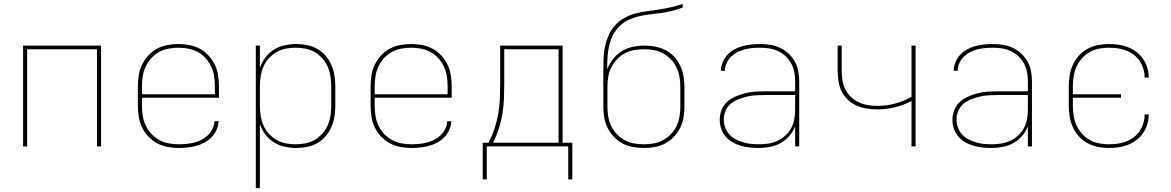

<svg xmlns="http://www.w3.org/2000/svg" viewBox="-20 -755 6040 990"><path d="M99 0V-520H501V0H480V-501H120V0Z M901 8Q872 8 843.5 2.5Q815 -3 790 -16.5Q765 -30 745 -51Q725 -72 712.5 -98Q700 -124 695.5 -152.5Q691 -181 691 -210V-310Q691 -339 695.5 -367.5Q700 -396 712.5 -421.5Q725 -447 744.5 -468.5Q764 -490 789 -503.5Q814 -517 842.5 -522.5Q871 -528 900 -528Q929 -528 957.5 -522.5Q986 -517 1011 -503.5Q1036 -490 1055.5 -468.5Q1075 -447 1087.5 -421.5Q1100 -396 1104.5 -367.5Q1109 -339 1109 -310V-251H712V-210Q712 -184 716 -158Q720 -132 731 -108.5Q742 -85 760 -65.5Q778 -46 800.5 -33.5Q823 -21 849 -16Q875 -11 901 -11Q921 -11 941.5 -13Q962 -15 981.5 -20Q1001 -25 1019.5 -34.5Q1038 -44 1052.5 -58Q1067 -72 1076 -91Q1085 -110 1086 -130H1107Q1106 -107 1096.5 -85.5Q1087 -64 1071 -47.5Q1055 -31 1034.5 -20Q1014 -9 992 -3Q970 3 947 5.5Q924 8 901 8ZM1088 -269V-310Q1088 -336 1084 -362Q1080 -388 1069 -411.5Q1058 -435 1040.5 -454.5Q1023 -474 1000.5 -486.5Q978 -499 952 -504Q926 -509 900 -509Q874 -509 848 -504Q822 -499 799.5 -486.5Q777 -474 759.5 -454.5Q742 -435 731 -411.5Q720 -388 716 -362Q712 -336 712 -310V-269Z M1299 215V-520H1320V-405Q1330 -434 1348.5 -458.5Q1367 -483 1392.5 -499Q1418 -515 1447.5 -521.5Q1477 -528 1507 -528Q1535 -528 1563 -522.5Q1591 -517 1615.5 -503Q1640 -489 1659 -467.5Q1678 -446 1689 -420Q1700 -394 1704.5 -366Q1709 -338 1709 -310V-210Q1709 -182 1704.5 -154Q1700 -126 1689 -100Q1678 -74 1659 -52.5Q1640 -31 1615.5 -17Q1591 -3 1563 2.5Q1535 8 1507 8Q1477 8 1447.5 1.5Q1418 -5 1392.5 -21Q1367 -37 1348.5 -61.5Q1330 -86 1320 -115V215ZM1504 -11Q1530 -11 1555.5 -16Q1581 -21 1603 -34Q1625 -47 1642.5 -66.5Q1660 -86 1670 -109.5Q1680 -133 1684 -158.5Q1688 -184 1688 -210V-310Q1688 -336 1684 -361.5Q1680 -387 1670 -410.5Q1660 -434 1642.5 -453.5Q1625 -473 1603 -486Q1581 -499 1555.5 -504Q1530 -509 1504 -509Q1478 -509 1452.5 -504Q1427 -499 1405 -486Q1383 -473 1365.5 -453.5Q1348 -434 1338 -410.5Q1328 -387 1324 -361.5Q1320 -336 1320 -310V-210Q1320 -184 1324 -158.5Q1328 -133 1338 -109.5Q1348 -86 1365.5 -66.5Q1383 -47 1405 -34Q1427 -21 1452.5 -16Q1478 -11 1504 -11Z M2101 8Q2072 8 2043.5 2.5Q2015 -3 1990 -16.5Q1965 -30 1945 -51Q1925 -72 1912.5 -98Q1900 -124 1895.5 -152.5Q1891 -181 1891 -210V-310Q1891 -339 1895.5 -367.5Q1900 -396 1912.5 -421.5Q1925 -447 1944.5 -468.5Q1964 -490 1989 -503.5Q2014 -517 2042.5 -522.5Q2071 -528 2100 -528Q2129 -528 2157.5 -522.5Q2186 -517 2211 -503.5Q2236 -490 2255.5 -468.5Q2275 -447 2287.5 -421.5Q2300 -396 2304.5 -367.5Q2309 -339 2309 -310V-251H1912V-210Q1912 -184 1916 -158Q1920 -132 1931 -108.5Q1942 -85 1960 -65.5Q1978 -46 2000.5 -33.5Q2023 -21 2049 -16Q2075 -11 2101 -11Q2121 -11 2141.5 -13Q2162 -15 2181.5 -20Q2201 -25 2219.5 -34.5Q2238 -44 2252.5 -58Q2267 -72 2276 -91Q2285 -110 2286 -130H2307Q2306 -107 2296.5 -85.5Q2287 -64 2271 -47.5Q2255 -31 2234.5 -20Q2214 -9 2192 -3Q2170 3 2147 5.5Q2124 8 2101 8ZM2288 -269V-310Q2288 -336 2284 -362Q2280 -388 2269 -411.5Q2258 -435 2240.5 -454.5Q2223 -474 2200.5 -486.5Q2178 -499 2152 -504Q2126 -509 2100 -509Q2074 -509 2048 -504Q2022 -499 1999.5 -486.5Q1977 -474 1959.5 -454.5Q1942 -435 1931 -411.5Q1920 -388 1916 -362Q1912 -336 1912 -310V-269Z M2469 170V-19H2499Q2517 -54 2529.5 -91.5Q2542 -129 2549 -168Q2556 -207 2557.5 -246.5Q2559 -286 2559 -325V-520H2881V-19H2931V170H2910V0H2490V170ZM2860 -19V-501H2580V-325Q2580 -286 2578.5 -246.5Q2577 -207 2570.5 -168Q2564 -129 2552 -91.5Q2540 -54 2522 -19Z M3300 8Q3272 8 3243.5 3Q3215 -2 3190 -15.5Q3165 -29 3145 -50Q3125 -71 3112.5 -96.5Q3100 -122 3095.5 -150Q3091 -178 3091 -207V-392Q3091 -423 3092 -454Q3093 -485 3099.5 -515Q3106 -545 3118.5 -573.5Q3131 -602 3152 -625Q3173 -648 3200.5 -663Q3228 -678 3258 -686Q3288 -694 3318.5 -697.5Q3349 -701 3379.5 -706Q3410 -711 3440.5 -718Q3471 -725 3500 -735V-716Q3473 -706 3445 -699Q3417 -692 3389 -688Q3361 -684 3332.5 -681Q3304 -678 3276 -671.5Q3248 -665 3222 -653Q3196 -641 3175.5 -621Q3155 -601 3141.5 -575.5Q3128 -550 3121.5 -522Q3115 -494 3113 -465.5Q3111 -437 3111 -408V-397Q3122 -426 3141 -450.5Q3160 -475 3186 -491Q3212 -507 3242.5 -513.5Q3273 -520 3303 -520Q3331 -520 3359.5 -514.5Q3388 -509 3412.5 -496Q3437 -483 3456.5 -462Q3476 -441 3488 -415Q3500 -389 3504.5 -361Q3509 -333 3509 -305V-207Q3509 -178 3504.5 -150Q3500 -122 3487.5 -96.5Q3475 -71 3455 -50Q3435 -29 3410 -15.5Q3385 -2 3356.5 3Q3328 8 3300 8ZM3300 -11Q3326 -11 3351.5 -15.5Q3377 -20 3399.5 -32.5Q3422 -45 3440 -64Q3458 -83 3469 -106.5Q3480 -130 3484 -155.5Q3488 -181 3488 -207V-305Q3488 -331 3484 -356.5Q3480 -382 3469 -405.5Q3458 -429 3440 -448Q3422 -467 3399.5 -479.5Q3377 -492 3351.5 -496.5Q3326 -501 3300 -501Q3274 -501 3248.5 -496.5Q3223 -492 3200.5 -479.5Q3178 -467 3160 -448Q3142 -429 3131 -405.5Q3120 -382 3116 -356.5Q3112 -331 3112 -305V-207Q3112 -181 3116 -155.5Q3120 -130 3131 -106.5Q3142 -83 3160 -64Q3178 -45 3200.5 -32.5Q3223 -20 3248.5 -15.5Q3274 -11 3300 -11Z M3892 8Q3869 8 3845.5 5.5Q3822 3 3799.5 -3.5Q3777 -10 3756.5 -22Q3736 -34 3721 -51.5Q3706 -69 3698.5 -91.5Q3691 -114 3691 -138Q3691 -163 3700.5 -187.5Q3710 -212 3728.5 -229Q3747 -246 3770.5 -256.5Q3794 -267 3819 -273.5Q3844 -280 3869.5 -282Q3895 -284 3920 -284H4080V-336Q4080 -360 4075.5 -383.5Q4071 -407 4059.5 -428Q4048 -449 4030.5 -465.5Q4013 -482 3991 -492Q3969 -502 3945.5 -505.5Q3922 -509 3898 -509Q3878 -509 3858 -507Q3838 -505 3818.5 -500Q3799 -495 3781 -485.5Q3763 -476 3749 -462Q3735 -448 3726.5 -429Q3718 -410 3718 -390H3697Q3698 -413 3706.5 -434Q3715 -455 3730.5 -472Q3746 -489 3766 -500Q3786 -511 3808 -517Q3830 -523 3852.5 -525.5Q3875 -528 3898 -528Q3924 -528 3950.5 -524Q3977 -520 4001 -509Q4025 -498 4045 -479.5Q4065 -461 4078 -438Q4091 -415 4096 -388.5Q4101 -362 4101 -336V0H4080V-103Q4069 -76 4049.5 -53.5Q4030 -31 4004.5 -17Q3979 -3 3950 2.5Q3921 8 3892 8ZM3895 -11Q3919 -11 3943.5 -15Q3968 -19 3990 -29.5Q4012 -40 4030 -56.5Q4048 -73 4059.5 -94.5Q4071 -116 4075.5 -140.5Q4080 -165 4080 -189V-265H3920Q3897 -265 3874.5 -263.5Q3852 -262 3830 -256.5Q3808 -251 3786.5 -242.5Q3765 -234 3747.5 -219.5Q3730 -205 3721 -183.5Q3712 -162 3712 -139Q3712 -118 3719 -98Q3726 -78 3740 -62.5Q3754 -47 3773 -37Q3792 -27 3812 -21Q3832 -15 3853 -13Q3874 -11 3895 -11Z M4680 0V-234Q4640 -213 4595 -202Q4550 -191 4504 -191Q4476 -191 4447.5 -195.5Q4419 -200 4393.5 -212Q4368 -224 4347.5 -245Q4327 -266 4316 -292Q4305 -318 4302 -346.5Q4299 -375 4299 -403V-520H4320V-403Q4320 -378 4322.5 -352Q4325 -326 4335 -302.5Q4345 -279 4363 -260Q4381 -241 4404 -229.5Q4427 -218 4452.5 -213.5Q4478 -209 4504 -209Q4550 -209 4595 -221Q4640 -233 4680 -256V-520H4701V0Z M5092 8Q5069 8 5045.5 5.5Q5022 3 4999.5 -3.5Q4977 -10 4956.5 -22Q4936 -34 4921 -51.5Q4906 -69 4898.5 -91.5Q4891 -114 4891 -138Q4891 -163 4900.5 -187.5Q4910 -212 4928.5 -229Q4947 -246 4970.5 -256.5Q4994 -267 5019 -273.5Q5044 -280 5069.5 -282Q5095 -284 5120 -284H5280V-336Q5280 -360 5275.5 -383.5Q5271 -407 5259.5 -428Q5248 -449 5230.5 -465.5Q5213 -482 5191 -492Q5169 -502 5145.5 -505.5Q5122 -509 5098 -509Q5078 -509 5058 -507Q5038 -505 5018.5 -500Q4999 -495 4981 -485.5Q4963 -476 4949 -462Q4935 -448 4926.5 -429Q4918 -410 4918 -390H4897Q4898 -413 4906.5 -434Q4915 -455 4930.5 -472Q4946 -489 4966 -500Q4986 -511 5008 -517Q5030 -523 5052.5 -525.5Q5075 -528 5098 -528Q5124 -528 5150.5 -524Q5177 -520 5201 -509Q5225 -498 5245 -479.5Q5265 -461 5278 -438Q5291 -415 5296 -388.5Q5301 -362 5301 -336V0H5280V-103Q5269 -76 5249.5 -53.5Q5230 -31 5204.5 -17Q5179 -3 5150 2.5Q5121 8 5092 8ZM5095 -11Q5119 -11 5143.5 -15Q5168 -19 5190 -29.5Q5212 -40 5230 -56.5Q5248 -73 5259.5 -94.5Q5271 -116 5275.5 -140.5Q5280 -165 5280 -189V-265H5120Q5097 -265 5074.5 -263.5Q5052 -262 5030 -256.5Q5008 -251 4986.5 -242.5Q4965 -234 4947.5 -219.5Q4930 -205 4921 -183.5Q4912 -162 4912 -139Q4912 -118 4919 -98Q4926 -78 4940 -62.5Q4954 -47 4973 -37Q4992 -27 5012 -21Q5032 -15 5053 -13Q5074 -11 5095 -11Z M5698 8Q5669 8 5641 2.5Q5613 -3 5588 -16.5Q5563 -30 5543.5 -51.5Q5524 -73 5512 -99Q5500 -125 5495.5 -153.5Q5491 -182 5491 -210V-310Q5491 -338 5495.5 -366.5Q5500 -395 5512 -421Q5524 -447 5543.5 -468.5Q5563 -490 5588 -503.5Q5613 -517 5641 -522.5Q5669 -528 5698 -528Q5723 -528 5748 -524.5Q5773 -521 5796.5 -511.5Q5820 -502 5840.5 -486.5Q5861 -471 5875 -450Q5889 -429 5896 -404.5Q5903 -380 5903 -355H5882Q5882 -378 5875.5 -400Q5869 -422 5856.5 -440.5Q5844 -459 5825.5 -473Q5807 -487 5786 -495Q5765 -503 5742.5 -506Q5720 -509 5698 -509Q5672 -509 5646.5 -504Q5621 -499 5598.5 -486.5Q5576 -474 5558.5 -454Q5541 -434 5530.5 -410.5Q5520 -387 5516 -361.5Q5512 -336 5512 -310V-269H5760V-251H5512V-210Q5512 -184 5516 -158.5Q5520 -133 5530.5 -109.5Q5541 -86 5558.5 -66Q5576 -46 5598.5 -33.5Q5621 -21 5646.5 -16Q5672 -11 5698 -11Q5720 -11 5742.5 -14Q5765 -17 5786 -25Q5807 -33 5825.5 -47Q5844 -61 5856.5 -79.5Q5869 -98 5875.5 -120Q5882 -142 5882 -165H5903Q5903 -140 5896 -115.5Q5889 -91 5875 -70Q5861 -49 5840.5 -33.5Q5820 -18 5796.5 -8.5Q5773 1 5748 4.5Q5723 8 5698 8Z"/></svg>

Font: Iosevka Thin Extended
Style: Regular
Weight: 100
Width: 7
Monospace: yes
Designer: Belleve Invis
Foundry: Belleve Invis
Version: Version 32.5.0; ttfautohint (v1.8.4)